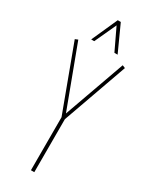

<svg xmlns="http://www.w3.org/2000/svg" viewBox="-229 -940 779 988"><g transform="rotate(30 160.5 -446.0)"><path d="M152 0V-315L10 -697L27 -704L162 -343L291 -704L308 -697L172 -315V0ZM84 -738 153 -892H171L241 -738H222L161 -866L102 -738Z"/></g></svg>

Font: Georama Condensed Thin
Style: Regular
Weight: 100
Width: 3
Designer: Jean-Baptiste Levee
Foundry: Production Type
Version: Version 1.000